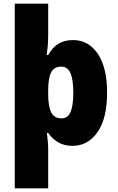

<svg xmlns="http://www.w3.org/2000/svg" viewBox="-20 -831 639 1040"><path d="M560 -328Q560 -189 508 -115Q456 -41 373 -41Q327 -41 294.5 -60.5Q262 -80 241 -111H234Q237 -87 239 -64Q241 -41 241 -25V189H60V-811H241V-644Q241 -608 238.5 -580.5Q236 -553 233 -533H241Q263 -573 295.5 -593.5Q328 -614 376 -614Q459 -614 509.5 -540Q560 -466 560 -328ZM377 -328Q377 -399 362 -434.5Q347 -470 311 -470Q273 -470 257 -439Q241 -408 241 -342V-322Q241 -256 257 -223Q273 -190 313 -190Q348 -190 362.5 -225Q377 -260 377 -328Z"/></svg>

Font: Noto Sans Tamil UI SemiCondensed Black
Style: Regular
Weight: 900
Width: 4
Designer: Jelle Bosma - Monotype Design Team
Foundry: Monotype Imaging Inc.
Version: Version 2.004; ttfautohint (v1.8.4.7-5d5b)